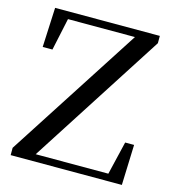

<svg xmlns="http://www.w3.org/2000/svg" viewBox="-109 -823 829 914"><g transform="rotate(15 305.5 -366.0)"><path d="M27 0H575L582 -199H538L499 -35H141L566 -696V-732H50L41 -537H89L123 -696H453L27 -36Z"/></g></svg>

Font: Noto Serif CJK SC Medium
Style: Regular
Weight: 500
Designer: Ryoko NISHIZUKA 西塚涼子 (kana & ideographs); Frank Grießhammer (Latin, Greek & Cyrillic); Wenlong ZHANG 张文龙 (bopomofo); San
Foundry: Adobe
Version: Version 2.001;hotconv 1.1.0;makeotfexe 2.6.0